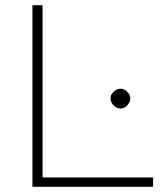

<svg xmlns="http://www.w3.org/2000/svg" viewBox="-20 -720 644 740"><path d="M105 0V-700H144V-36H570V0ZM445 -302Q435 -302 426 -307.5Q417 -313 411.5 -322Q406 -331 406 -341Q406 -351 411.5 -359Q417 -367 426 -372.5Q435 -378 445 -378Q455 -378 463 -372.5Q471 -367 476.5 -359Q482 -351 482 -341Q482 -331 476.5 -322Q471 -313 463 -307.5Q455 -302 445 -302Z"/></svg>

Font: REM Thin
Style: Regular
Weight: 250
Designer: Octavio Pardo
Foundry: Ashler Design
Version: Version 1.005;gftools[0.9.28]